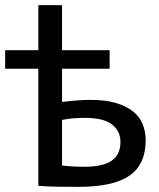

<svg xmlns="http://www.w3.org/2000/svg" viewBox="-20 -720 616 746"><path d="M0 -525H129V-700H221V-525H406V-453H221V-324Q255 -328 282.5 -330Q310 -332 330 -332Q389 -332 430 -320Q471 -308 497 -287Q523 -266 534.5 -237Q546 -208 546 -175Q546 -81 483 -37.5Q420 6 286 6Q247 6 207 5.5Q167 5 129 2V-453H0ZM221 -77Q246 -74 267 -73Q288 -72 306 -72Q381 -72 414.5 -96Q448 -120 448 -168Q448 -211 415 -236.5Q382 -262 311 -262Q291 -262 268 -260.5Q245 -259 221 -254Z"/></svg>

Font: PT Sans Caption
Style: Regular
Weight: 400
Designer: A.Korolkova, O.Umpeleva, V.Yefimov
Foundry: ParaType Ltd
Version: Version 2.004W OFL